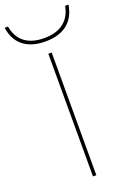

<svg xmlns="http://www.w3.org/2000/svg" viewBox="-236 -1012 733 1074"><g transform="rotate(-20 131.0 -475.0)"><path d="M121 0V-730H141V0ZM131 -800Q49 -800 0.5 -838Q-48 -876 -59 -950H-39Q-28 -886 15 -853Q58 -820 131 -820Q202 -820 245.5 -853Q289 -886 301 -950H321Q309 -876 260.5 -838Q212 -800 131 -800Z"/></g></svg>

Font: M PLUS 1 Thin
Style: Regular
Weight: 100
Designer: Coji Morishita
Foundry: UNDERFOREST DESIGN
Version: Version 1.001